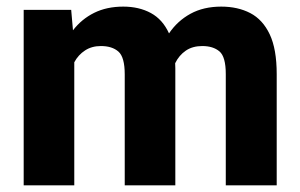

<svg xmlns="http://www.w3.org/2000/svg" viewBox="-20 -558 904 578"><path d="M283.7 -419.4Q256.3 -419.4 236.1 -406.2Q215.8 -393.1 203.6 -370.6V0H51.3V-528.3H194.3L199.7 -466.8Q225.6 -500.5 263.4 -519.3Q301.3 -538.1 351.1 -538.1Q398.4 -538.1 434.1 -518.8Q469.7 -499.5 488.8 -457.5Q514.2 -495.1 553.5 -516.6Q592.8 -538.1 646 -538.1Q695.8 -538.1 733.4 -518.6Q771 -499 792 -454.6Q813 -410.2 813 -335V0H659.7V-335Q659.7 -387.2 640.6 -403.3Q621.6 -419.4 588.9 -419.4Q559.6 -419.4 539.3 -405.5Q519 -391.6 507.3 -367.7Q507.8 -360.4 507.8 -352.5V0H355.5V-334Q355.5 -386.2 336.4 -402.8Q317.4 -419.4 283.7 -419.4Z"/></svg>

Font: Vazirmatn RD FD ExtraBold
Style: Regular
Weight: 800
Designer: Saber Rastikerdar
Foundry: Saber Rastikerdar
Version: Version 33.003